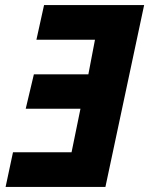

<svg xmlns="http://www.w3.org/2000/svg" viewBox="-20 -734 586 754"><path d="M2 0 31 -136H261L296 -307H81L113 -442H327L353 -578H123L153 -714H546L394 0Z"/></svg>

Font: Noto Sans Display Extra
Style: Italic
Weight: 800
Italic angle: -12°
Designer: Monotype Design Team
Foundry: Monotype Imaging Inc.
Version: Version 1.900